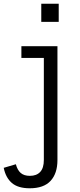

<svg xmlns="http://www.w3.org/2000/svg" viewBox="-80 -777 422 1016"><path d="M33.2 -532.5H224V69.6Q224 140.6 187.8 179.9Q151.6 219.3 77.4 219.3Q15.5 219.3 -17.2 191.2Q-49.8 163.1 -60.3 111.1L3.9 92.1Q12.1 123 29.6 138.2Q47.1 153.5 78.1 153.5Q113.5 153.5 132.7 132.8Q152 112.1 152 69.6V-470.6H33.2ZM138.4 -757.2H230.7V-661.3H138.4Z"/></svg>

Font: Hepta Slab ExtraLight
Style: Regular
Weight: 200
Designer: Michael LaGattuta
Foundry: Michael LaGattuta
Version: Version 1.100